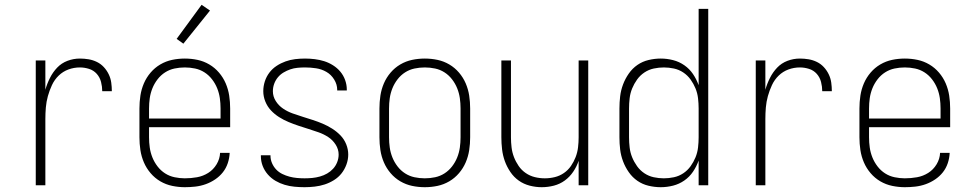

<svg xmlns="http://www.w3.org/2000/svg" viewBox="-20 -772 4040 800"><path d="M129 0V-520H169V-398Q176 -423 188 -447Q200 -471 218 -490Q236 -509 261 -518.5Q286 -528 313 -528Q331 -528 349 -525Q367 -522 383.5 -514Q400 -506 412.5 -492.5Q425 -479 433 -462.5Q441 -446 443.5 -428Q446 -410 446 -392H406Q406 -411 401 -430.5Q396 -450 383 -464.5Q370 -479 351 -485Q332 -491 313 -491Q288 -491 265 -482.5Q242 -474 224.5 -457Q207 -440 196.5 -417.5Q186 -395 179.5 -371.5Q173 -348 171 -324Q169 -300 169 -276V0Z M750 8Q724 8 697.5 2.5Q671 -3 648 -16.5Q625 -30 607.5 -50.5Q590 -71 579.5 -95.5Q569 -120 565 -146.5Q561 -173 561 -200V-320Q561 -347 565 -373.5Q569 -400 579.5 -424.5Q590 -449 607.5 -469.5Q625 -490 648 -503.5Q671 -517 697 -522.5Q723 -528 750 -528Q777 -528 803 -522.5Q829 -517 852 -503.5Q875 -490 892.5 -469.5Q910 -449 920.5 -424.5Q931 -400 935 -373.5Q939 -347 939 -320V-242H601V-200Q601 -178 604 -157Q607 -136 615 -116Q623 -96 636.5 -78.5Q650 -61 668 -49.5Q686 -38 707.5 -33.5Q729 -29 750 -29Q776 -29 801 -33.5Q826 -38 847.5 -51.5Q869 -65 882.5 -87.5Q896 -110 897 -135H937Q936 -113 929 -92Q922 -71 908.5 -54Q895 -37 876.5 -24.5Q858 -12 837 -4.5Q816 3 794 5.5Q772 8 750 8ZM601 -278H899V-320Q899 -342 896 -363Q893 -384 885 -404Q877 -424 863.5 -441.5Q850 -459 832 -470.5Q814 -482 793 -486.5Q772 -491 750 -491Q728 -491 707 -486.5Q686 -482 668 -470.5Q650 -459 636.5 -441.5Q623 -424 615 -404Q607 -384 604 -363Q601 -342 601 -320ZM744 -590 716 -610 820 -752 855 -728Z M1249 8Q1228 8 1207 6Q1186 4 1166 -2Q1146 -8 1128 -18.5Q1110 -29 1096 -45Q1082 -61 1074.5 -80.5Q1067 -100 1067 -121V-125H1107V-123Q1107 -107 1113.5 -92Q1120 -77 1131 -65.5Q1142 -54 1156.5 -47Q1171 -40 1186 -36Q1201 -32 1217 -30.5Q1233 -29 1249 -29Q1265 -29 1281 -30.5Q1297 -32 1313 -36.5Q1329 -41 1343 -49Q1357 -57 1368 -69Q1379 -81 1385 -96.5Q1391 -112 1391 -128Q1391 -150 1378.5 -169.5Q1366 -189 1347.5 -201Q1329 -213 1308 -220.5Q1287 -228 1266 -234.5Q1245 -241 1224 -248Q1203 -255 1182.5 -263.5Q1162 -272 1143 -284Q1124 -296 1109 -312Q1094 -328 1085.5 -349Q1077 -370 1077 -392Q1077 -413 1083.5 -433Q1090 -453 1102.5 -469.5Q1115 -486 1132.5 -497.5Q1150 -509 1169.5 -516Q1189 -523 1209.5 -525.5Q1230 -528 1251 -528Q1271 -528 1291.5 -525.5Q1312 -523 1331 -517Q1350 -511 1367.5 -500Q1385 -489 1398 -473.5Q1411 -458 1418 -438.5Q1425 -419 1425 -399V-395H1385V-398Q1385 -420 1372.5 -440.5Q1360 -461 1340 -472.5Q1320 -484 1297 -487.5Q1274 -491 1251 -491Q1235 -491 1219.5 -489.5Q1204 -488 1189.5 -483Q1175 -478 1161.5 -470Q1148 -462 1138 -450Q1128 -438 1122.5 -423Q1117 -408 1117 -392Q1117 -370 1129 -351Q1141 -332 1159.5 -319.5Q1178 -307 1199 -299.5Q1220 -292 1241 -285.5Q1262 -279 1283.5 -272Q1305 -265 1325 -256.5Q1345 -248 1364 -236Q1383 -224 1398.5 -208Q1414 -192 1422.5 -171Q1431 -150 1431 -128Q1431 -107 1423.5 -86.5Q1416 -66 1403 -49.5Q1390 -33 1371.5 -21.5Q1353 -10 1333 -3.5Q1313 3 1291.5 5.5Q1270 8 1249 8Z M1750 8Q1723 8 1697 2.5Q1671 -3 1648 -16.5Q1625 -30 1607.5 -50.5Q1590 -71 1579.5 -95.5Q1569 -120 1565 -146.5Q1561 -173 1561 -200V-320Q1561 -347 1565 -373.5Q1569 -400 1579.5 -424.5Q1590 -449 1607.5 -469.5Q1625 -490 1648 -503.5Q1671 -517 1697 -522.5Q1723 -528 1750 -528Q1777 -528 1803 -522.5Q1829 -517 1852 -503.5Q1875 -490 1892.5 -469.5Q1910 -449 1920.5 -424.5Q1931 -400 1935 -373.5Q1939 -347 1939 -320V-200Q1939 -173 1935 -146.5Q1931 -120 1920.5 -95.5Q1910 -71 1892.5 -50.5Q1875 -30 1852 -16.5Q1829 -3 1803 2.5Q1777 8 1750 8ZM1750 -29Q1772 -29 1793 -33.5Q1814 -38 1832 -49.5Q1850 -61 1863.5 -78.5Q1877 -96 1885 -116Q1893 -136 1896 -157Q1899 -178 1899 -200V-320Q1899 -342 1896 -363Q1893 -384 1885 -404Q1877 -424 1863.5 -441.5Q1850 -459 1832 -470.5Q1814 -482 1793 -486.5Q1772 -491 1750 -491Q1728 -491 1707 -486.5Q1686 -482 1668 -470.5Q1650 -459 1636.5 -441.5Q1623 -424 1615 -404Q1607 -384 1604 -363Q1601 -342 1601 -320V-200Q1601 -178 1604 -157Q1607 -136 1615 -116Q1623 -96 1636.5 -78.5Q1650 -61 1668 -49.5Q1686 -38 1707 -33.5Q1728 -29 1750 -29Z M2237 8Q2212 8 2187 1.5Q2162 -5 2141.5 -19.5Q2121 -34 2106.5 -55.5Q2092 -77 2083.5 -100.5Q2075 -124 2072 -149.5Q2069 -175 2069 -200V-520H2109V-200Q2109 -179 2111.5 -158Q2114 -137 2121.5 -117.5Q2129 -98 2141 -80.5Q2153 -63 2170.5 -51Q2188 -39 2208.5 -34Q2229 -29 2250 -29Q2271 -29 2291.5 -34Q2312 -39 2329.5 -51Q2347 -63 2359 -80.5Q2371 -98 2378.5 -117.5Q2386 -137 2388.5 -158Q2391 -179 2391 -200V-520H2431V0H2391V-102Q2383 -78 2368.5 -56.5Q2354 -35 2333.5 -20Q2313 -5 2288 1.5Q2263 8 2237 8Z M2733 8Q2708 8 2682.5 2Q2657 -4 2636 -18.5Q2615 -33 2600 -54.5Q2585 -76 2576 -100Q2567 -124 2564 -149Q2561 -174 2561 -200V-320Q2561 -346 2564 -371Q2567 -396 2576 -420Q2585 -444 2600 -465.5Q2615 -487 2636 -501.5Q2657 -516 2682.5 -522Q2708 -528 2733 -528Q2759 -528 2784.5 -521.5Q2810 -515 2831.5 -500Q2853 -485 2867.5 -463.5Q2882 -442 2891 -417V-735H2931V0H2891V-103Q2882 -78 2867.5 -56.5Q2853 -35 2831.5 -20Q2810 -5 2784.5 1.5Q2759 8 2733 8ZM2746 -29Q2767 -29 2788 -33.5Q2809 -38 2827 -50Q2845 -62 2857.5 -79.5Q2870 -97 2878 -116.5Q2886 -136 2888.5 -157.5Q2891 -179 2891 -200V-320Q2891 -341 2888.5 -362.5Q2886 -384 2878 -403.5Q2870 -423 2857.5 -440.5Q2845 -458 2827 -470Q2809 -482 2788 -486.5Q2767 -491 2746 -491Q2725 -491 2704 -486.5Q2683 -482 2665 -470Q2647 -458 2634.5 -440.5Q2622 -423 2614 -403.5Q2606 -384 2603.5 -362.5Q2601 -341 2601 -320V-200Q2601 -179 2603.5 -157.5Q2606 -136 2614 -116.5Q2622 -97 2634.5 -79.5Q2647 -62 2665 -50Q2683 -38 2704 -33.5Q2725 -29 2746 -29Z M3129 0V-520H3169V-398Q3176 -423 3188 -447Q3200 -471 3218 -490Q3236 -509 3261 -518.5Q3286 -528 3313 -528Q3331 -528 3349 -525Q3367 -522 3383.5 -514Q3400 -506 3412.5 -492.5Q3425 -479 3433 -462.5Q3441 -446 3443.5 -428Q3446 -410 3446 -392H3406Q3406 -411 3401 -430.5Q3396 -450 3383 -464.5Q3370 -479 3351 -485Q3332 -491 3313 -491Q3288 -491 3265 -482.5Q3242 -474 3224.5 -457Q3207 -440 3196.5 -417.5Q3186 -395 3179.5 -371.5Q3173 -348 3171 -324Q3169 -300 3169 -276V0Z M3750 8Q3724 8 3697.5 2.5Q3671 -3 3648 -16.5Q3625 -30 3607.5 -50.5Q3590 -71 3579.5 -95.5Q3569 -120 3565 -146.5Q3561 -173 3561 -200V-320Q3561 -347 3565 -373.5Q3569 -400 3579.5 -424.5Q3590 -449 3607.5 -469.5Q3625 -490 3648 -503.5Q3671 -517 3697 -522.5Q3723 -528 3750 -528Q3777 -528 3803 -522.5Q3829 -517 3852 -503.5Q3875 -490 3892.5 -469.5Q3910 -449 3920.5 -424.5Q3931 -400 3935 -373.5Q3939 -347 3939 -320V-242H3601V-200Q3601 -178 3604 -157Q3607 -136 3615 -116Q3623 -96 3636.5 -78.5Q3650 -61 3668 -49.5Q3686 -38 3707.5 -33.5Q3729 -29 3750 -29Q3776 -29 3801 -33.5Q3826 -38 3847.5 -51.5Q3869 -65 3882.5 -87.5Q3896 -110 3897 -135H3937Q3936 -113 3929 -92Q3922 -71 3908.5 -54Q3895 -37 3876.5 -24.5Q3858 -12 3837 -4.5Q3816 3 3794 5.5Q3772 8 3750 8ZM3601 -278H3899V-320Q3899 -342 3896 -363Q3893 -384 3885 -404Q3877 -424 3863.5 -441.5Q3850 -459 3832 -470.5Q3814 -482 3793 -486.5Q3772 -491 3750 -491Q3728 -491 3707 -486.5Q3686 -482 3668 -470.5Q3650 -459 3636.5 -441.5Q3623 -424 3615 -404Q3607 -384 3604 -363Q3601 -342 3601 -320Z"/></svg>

Font: Iosevka Extralight
Style: Regular
Weight: 200
Monospace: yes
Designer: Belleve Invis
Foundry: Belleve Invis
Version: Version 32.0.1; ttfautohint (v1.8.4)